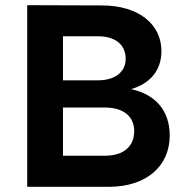

<svg xmlns="http://www.w3.org/2000/svg" viewBox="-20 -721 720 741"><path d="M85 0H400C544 0 635 -79 635 -198C635 -296 578 -357 486 -377C558 -398 603 -448 603 -524C603 -626 517 -700 373 -700L85 -701ZM358 -411H223V-581H358C427 -581 465 -547 465 -494C465 -443 424 -411 358 -411ZM223 -120V-306H385C457 -306 498 -271 498 -215C498 -156 457 -120 385 -120Z"/></svg>

Font: Goli SemiBold
Style: Regular
Weight: 600
Designer: jaikishan Patel
Foundry: MagicType
Version: Version 1.000;Glyphs 3.2 (3242)